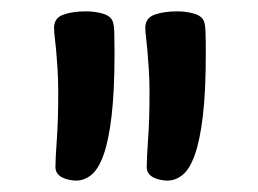

<svg xmlns="http://www.w3.org/2000/svg" viewBox="-20 -541 455 338"><path d="M178.2 -503.9Q180.7 -498.5 181.2 -484.1Q181.6 -469.7 181.6 -447.3Q181.6 -380.9 176.5 -337.4Q171.4 -293.9 162.4 -268.6Q153.3 -243.2 140.9 -233.2Q128.4 -223.1 114.3 -223.1Q108.4 -223.1 102.1 -224.4Q95.7 -225.6 90.1 -228.3Q84.5 -231 81.1 -235.6Q77.6 -240.2 77.6 -247.1Q77.6 -262.2 80.1 -296.1Q82.5 -330.1 82.5 -377Q82.5 -401.4 81.3 -419.7Q80.1 -438 78.9 -451.7Q77.6 -465.3 76.4 -475.1Q75.2 -484.9 75.2 -492.2Q75.2 -509.3 91.3 -515.1Q107.4 -521 131.3 -521Q147 -521 160.6 -517.1Q174.3 -513.2 178.2 -503.9ZM338.9 -503.9Q341.3 -498.5 341.8 -484.1Q342.3 -469.7 342.3 -447.3Q342.3 -380.9 337.2 -337.4Q332 -293.9 323 -268.6Q314 -243.2 301.5 -233.2Q289.1 -223.1 274.9 -223.1Q269 -223.1 262.7 -224.4Q256.3 -225.6 250.7 -228.3Q245.1 -231 241.7 -235.6Q238.3 -240.2 238.3 -247.1Q238.3 -262.2 240.7 -296.1Q243.2 -330.1 243.2 -377Q243.2 -401.4 241.9 -419.7Q240.7 -438 239.5 -451.7Q238.3 -465.3 237.1 -475.1Q235.8 -484.9 235.8 -492.2Q235.8 -509.3 252 -515.1Q268.1 -521 292 -521Q307.6 -521 321.3 -517.1Q335 -513.2 338.9 -503.9Z"/></svg>

Font: Gochi Hand
Style: Regular
Weight: 400
Designer: Juan Pablo del Peral
Foundry: Juan Pablo del Peral
Version: Version 1.001